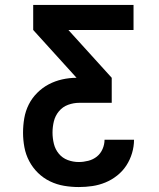

<svg xmlns="http://www.w3.org/2000/svg" viewBox="-20 -550 640 775"><path d="M298 205Q268 205 238.5 200Q209 195 182 182Q155 169 133.5 148Q112 127 98 100.5Q84 74 78.5 44.5Q73 15 73 -14Q73 -44 78 -73Q83 -102 96 -128Q109 -154 130 -175Q151 -196 176.5 -209.5Q202 -223 231 -229.5Q260 -236 289 -236L114 -429V-530H519V-429H256L431 -236V-135H300Q277 -135 255 -127Q233 -119 218 -101Q203 -83 197.5 -60.5Q192 -38 192 -15Q192 8 197.5 30.5Q203 53 217.5 70.5Q232 88 253.5 96Q275 104 298 104Q317 104 336.5 99Q356 94 371 82Q386 70 394 51.5Q402 33 402 14H521Q521 41 513 68Q505 95 490 118Q475 141 453 158.5Q431 176 405.5 186.5Q380 197 353 201Q326 205 298 205Z"/></svg>

Font: Iosevka Curly Extended
Style: Bold
Weight: 700
Width: 7
Monospace: yes
Designer: Belleve Invis
Foundry: Belleve Invis
Version: Version 11.1.0; ttfautohint (v1.8.3)